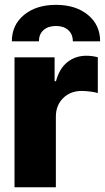

<svg xmlns="http://www.w3.org/2000/svg" viewBox="-20 -787 441 807"><path d="M41 0V-545.9H209.5V-445.8H215.3Q230 -500 263.9 -526.4Q297.9 -552.7 342.3 -552.7Q367.7 -552.7 391.1 -546.4V-396Q378.4 -399.9 358.4 -402.3Q338.4 -404.8 322.8 -404.8Q276.4 -404.8 245.6 -374.8Q214.8 -344.7 214.8 -296.4V0ZM29.8 -613.3Q29.8 -682.1 81.1 -724.4Q132.3 -766.6 215.3 -766.6Q298.3 -766.6 349.6 -724.4Q400.9 -682.1 400.9 -613.3H286.1Q286.1 -643.1 267.1 -660.4Q248 -677.7 215.3 -677.7Q182.1 -677.7 162.8 -660.4Q143.6 -643.1 143.6 -613.3Z"/></svg>

Font: Inter Tight ExtraBold
Style: Regular
Weight: 800
Designer: Rasmus Andersson
Foundry: rsms
Version: Version 3.004; ttfautohint (v1.8.4.7-5d5b)